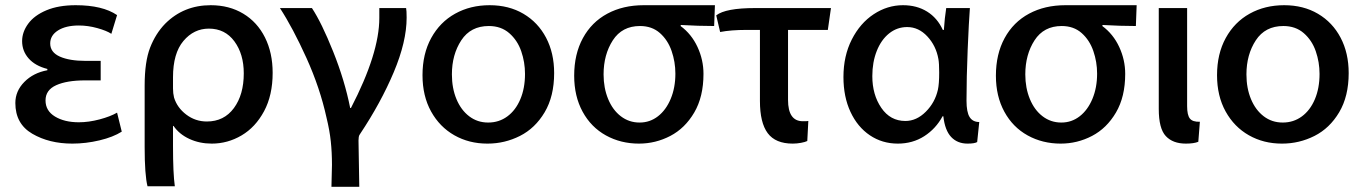

<svg xmlns="http://www.w3.org/2000/svg" viewBox="-20 -519 5243 738"><path d="M65 -361Q65 -396 88.5 -428Q112 -460 158.5 -479.5Q205 -499 271 -499Q374 -499 430 -461L408 -389Q390 -401 354 -411Q318 -421 283 -421Q233 -421 203 -402Q173 -383 173 -352Q173 -318 210 -301.5Q247 -285 309 -285H367V-210H307Q237 -210 196 -191.5Q155 -173 155 -133Q155 -93 191.5 -71Q228 -49 283 -49Q321 -49 362.5 -60Q404 -71 430 -86L448 -13Q415 8 362.5 20.5Q310 33 258 33Q169 33 104 -5Q39 -43 39 -123Q39 -169 73.5 -204Q108 -239 162 -249V-254Q115 -266 90 -294.5Q65 -323 65 -361Z M652 197H547Q536 154 536 46V-190Q536 -282 557 -336Q578 -390 615 -428Q686 -499 790 -499Q861 -499 915 -466.5Q969 -434 998.5 -375Q1028 -316 1028 -239Q1028 -153 995 -91.5Q962 -30 908.5 1.5Q855 33 794 33Q747 33 708 15Q669 -3 647 -35H645V42Q645 148 652 197ZM649 -144Q661 -105 696 -78.5Q731 -52 775 -52Q841 -52 879 -103.5Q917 -155 917 -237Q917 -311 881 -360Q845 -409 783 -409Q725 -409 685 -361.5Q645 -314 645 -222V-179Q645 -160 649 -144Z M1256 115Q1256 67 1251.5 24.5Q1247 -18 1235 -67Q1210 -181 1158 -296Q1106 -411 1056 -488H1179Q1216 -432 1260.5 -321Q1305 -210 1326 -104H1329Q1438 -314 1438 -450V-488H1541Q1543 -479 1543 -451Q1543 -359 1493.5 -241.5Q1444 -124 1364 -4Q1360 1 1359 7.5Q1358 14 1358 21L1361 199H1254Q1256 139 1256 115Z M1604 -230Q1604 -312 1637.5 -373Q1671 -434 1729.5 -466.5Q1788 -499 1862 -499Q1936 -499 1992 -466Q2048 -433 2079 -374Q2110 -315 2110 -238Q2110 -149 2073.5 -87.5Q2037 -26 1978.5 3.5Q1920 33 1854 33H1853Q1783 33 1726.5 1Q1670 -31 1637 -90.5Q1604 -150 1604 -230ZM1998 -235Q1998 -280 1983.5 -322Q1969 -364 1937.5 -391.5Q1906 -419 1859 -419Q1789 -419 1753 -364Q1717 -309 1717 -233Q1717 -180 1734.5 -138Q1752 -96 1783.5 -72Q1815 -48 1856 -48H1857Q1898 -48 1930 -71.5Q1962 -95 1980 -137.5Q1998 -180 1998 -235Z M2684 -235Q2684 -147 2648.5 -86.5Q2613 -26 2556.5 3.5Q2500 33 2436 33Q2366 33 2309 1.5Q2252 -30 2219.5 -89.5Q2187 -149 2187 -228Q2187 -311 2220.5 -372.5Q2254 -434 2314.5 -466.5Q2375 -499 2454 -499H2728L2725 -419Q2665 -419 2597 -423L2596 -419Q2638 -388 2661 -338.5Q2684 -289 2684 -235ZM2576 -236Q2576 -281 2561.5 -323Q2547 -365 2516.5 -392Q2486 -419 2440 -419Q2371 -419 2335.5 -364Q2300 -309 2300 -233Q2300 -181 2317.5 -138.5Q2335 -96 2366.5 -72Q2398 -48 2438 -48H2439Q2478 -48 2509 -72Q2540 -96 2558 -139Q2576 -182 2576 -236Z M3027 33Q2961 33 2931 -7Q2901 -47 2901 -131V-404H2848Q2790 -404 2748 -396L2733 -460Q2769 -488 2882 -488H3174L3162 -404H3009V-135Q3009 -53 3066 -53Q3083 -53 3087 -54L3083 23Q3075 27 3059 30Q3043 33 3027 33Z M3695 -132Q3695 -88 3707 -69Q3719 -50 3744 -50L3736 27Q3726 33 3699 33Q3660 33 3636 7.5Q3612 -18 3606 -72H3603Q3577 -24 3532.5 4.5Q3488 33 3431 33Q3371 33 3323.5 1Q3276 -31 3249 -89Q3222 -147 3222 -223Q3222 -304 3254 -367Q3286 -430 3338.5 -464.5Q3391 -499 3451 -499Q3504 -499 3543.5 -474.5Q3583 -450 3604 -404H3608Q3611 -450 3617 -488H3708Q3704 -436 3699.5 -328.5Q3695 -221 3695 -132ZM3460 -54Q3503 -54 3538.5 -89.5Q3574 -125 3585 -174Q3590 -196 3590 -240Q3590 -276 3587 -292Q3578 -343 3544.5 -379Q3511 -415 3467 -415Q3428 -415 3397.5 -390.5Q3367 -366 3350 -323Q3333 -280 3333 -227V-226Q3333 -155 3367.5 -104.5Q3402 -54 3460 -54Z M4305 -235Q4305 -147 4269.5 -86.5Q4234 -26 4177.5 3.5Q4121 33 4057 33Q3987 33 3930 1.5Q3873 -30 3840.5 -89.5Q3808 -149 3808 -228Q3808 -311 3841.5 -372.5Q3875 -434 3935.5 -466.5Q3996 -499 4075 -499H4349L4346 -419Q4286 -419 4218 -423L4217 -419Q4259 -388 4282 -338.5Q4305 -289 4305 -235ZM4197 -236Q4197 -281 4182.5 -323Q4168 -365 4137.5 -392Q4107 -419 4061 -419Q3992 -419 3956.5 -364Q3921 -309 3921 -233Q3921 -181 3938.5 -138.5Q3956 -96 3987.5 -72Q4019 -48 4059 -48H4060Q4099 -48 4130 -72Q4161 -96 4179 -139Q4197 -182 4197 -236Z M4592 -51 4586 26Q4569 33 4538 33Q4488 33 4461 4Q4434 -25 4434 -100V-488H4543V-111Q4543 -77 4553.5 -63.5Q4564 -50 4592 -51Z M4658 -230Q4658 -312 4691.5 -373Q4725 -434 4783.5 -466.5Q4842 -499 4916 -499Q4990 -499 5046 -466Q5102 -433 5133 -374Q5164 -315 5164 -238Q5164 -149 5127.5 -87.5Q5091 -26 5032.5 3.5Q4974 33 4908 33H4907Q4837 33 4780.5 1Q4724 -31 4691 -90.5Q4658 -150 4658 -230ZM5052 -235Q5052 -280 5037.5 -322Q5023 -364 4991.5 -391.5Q4960 -419 4913 -419Q4843 -419 4807 -364Q4771 -309 4771 -233Q4771 -180 4788.5 -138Q4806 -96 4837.5 -72Q4869 -48 4910 -48H4911Q4952 -48 4984 -71.5Q5016 -95 5034 -137.5Q5052 -180 5052 -235Z"/></svg>

Font: Gmarket Sans TTF Medium
Style: Regular
Weight: 500
Designer: Creative Director : Sungho Lee; Art Director : Kiwoong Choi; Project Manager : Sori Yang, Jongwook Yoon; Font Designer :
Foundry: Sandoll Inc.
Version: Version 1.000;hotconv 1.0.109;makeotfexe 2.5.65596